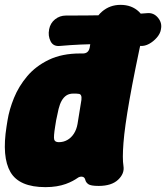

<svg xmlns="http://www.w3.org/2000/svg" viewBox="-21 -745 684 790"><path d="M641 -623Q638 -606 624 -590Q610 -574 592.5 -564.5Q575 -555 558 -556Q395 -571 226 -556Q198 -553 187 -575.5Q176 -598 181 -623V-624Q186 -650 205.5 -665.5Q225 -681 250 -681Q334 -681 417.5 -682.5Q501 -684 586 -691Q612 -693 629.5 -671.5Q647 -650 641 -624ZM166 25Q58 25 22 -37Q-14 -99 6 -225L10 -250Q17 -294 36.5 -342Q56 -390 91 -431.5Q126 -473 180 -499Q234 -525 309 -525Q311 -525 313.5 -525Q316 -525 318 -525Q343 -524 348 -549L361 -626Q367 -670 399 -697.5Q431 -725 475 -725Q521 -725 550.5 -697Q580 -669 570 -623Q532 -449 512 -335.5Q492 -222 487 -157Q482 -92 487 -62Q492 -31 465 -5.5Q438 20 385 20Q352 20 342 12.5Q332 5 330 -5Q327 -17 316.5 -18Q306 -19 297 -12Q290 -7 278 -0.5Q266 6 249.5 12Q233 18 212 21.5Q191 25 166 25ZM221 -160Q240 -160 256 -169Q272 -178 283 -195Q294 -212 298 -235L314 -334Q317 -359 301 -359Q296 -360 291.5 -360Q287 -360 282 -360Q264 -360 252.5 -352.5Q241 -345 233 -331Q225 -317 220 -296.5Q215 -276 210 -250L206 -225Q199 -182 202 -171Q205 -160 221 -160Z"/></svg>

Font: Winky Sans Black
Style: Italic
Weight: 900
Italic angle: -8.97852°
Designer: Simon Atzbach
Foundry: typofactur
Version: Version 1.205